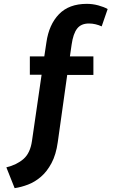

<svg xmlns="http://www.w3.org/2000/svg" viewBox="-20 -770 606 997"><path d="M280 -32Q271 33 247.5 77Q224 121 192.5 148Q161 175 125.5 188.5Q90 202 56 207L13 99Q67 86 102 55.5Q137 25 146 -38L196 -382H135V-477H210L221 -550Q234 -642 286 -696Q338 -750 431 -750Q461 -750 490.5 -742Q520 -734 539 -723L508 -633Q493 -640 476 -644Q459 -648 442 -648Q401 -648 380.5 -621.5Q360 -595 352 -539L343 -477H465V-381H329Z"/></svg>

Font: Mukta Mahee
Style: Bold
Weight: 700
Designer: Shuchita Grover, Noopur Datye, Girish Dalvi, Yashodeep Gholap
Foundry: Ek Type
Version: Version 2.538;PS 1.000;hotconv 16.6.51;makeotf.lib2.5.65220;